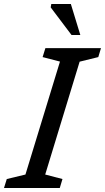

<svg xmlns="http://www.w3.org/2000/svg" viewBox="-40 -942 526 962"><path d="M260.5 -633.5 173.5 -656 187.5 -701H466L452.5 -656L359 -633L186.5 -67.5L273 -45L259.5 0H-20L-6 -45L87.5 -67.5ZM362.5 -766.5H318.5L214 -905L217 -922H315Z"/></svg>

Font: Newsreader 8pt
Style: Italic
Weight: 400
Italic angle: -17°
Version: Version 1.003